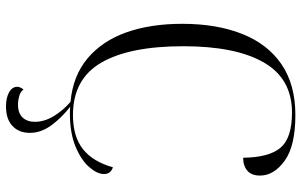

<svg xmlns="http://www.w3.org/2000/svg" viewBox="-198 -566 982 625"><g transform="rotate(90 292.5 -253.0)"><path d="M347 10Q337 10 327 9Q363 37 387.5 70.5Q412 104 412 140Q412 176 389.5 197Q367 218 326 218Q298 218 280 208Q262 198 262 181Q262 177 264 172Q266 167 271 161Q278 171 292.5 175Q307 179 319 179Q348 179 362 164Q376 149 376 124Q376 93 357.5 62.5Q339 32 311 8Q226 0 169.5 -47.5Q113 -95 85 -173.5Q57 -252 57 -356Q57 -468 90 -551Q123 -634 189 -679Q255 -724 354 -724Q455 -724 503 -689Q551 -654 551 -609Q551 -581 535 -567.5Q519 -554 493 -554Q492 -638 460.5 -675.5Q429 -713 346 -713Q236 -713 183 -621.5Q130 -530 130 -359Q130 -184 183.5 -92Q237 0 354 0Q424 0 465 -32.5Q506 -65 524 -130Q546 -123 546 -101Q546 -79 523.5 -53Q501 -27 457 -8.5Q413 10 347 10Z"/></g></svg>

Font: Noto Serif Display Light
Style: Regular
Weight: 300
Designer: Monotype Design Team
Foundry: Monotype Imaging Inc.
Version: Version 2.009